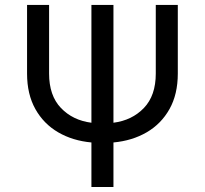

<svg xmlns="http://www.w3.org/2000/svg" viewBox="-20 -747 818 767"><path d="M433.2 0H345.2V-177.9Q270.6 -184.7 212.5 -218.4Q154.5 -252.1 121.3 -311.3Q88.1 -370.4 88.1 -453.1V-727.3H176.1V-453.1Q176.1 -365.1 223.4 -315.7Q270.6 -266.3 345.2 -256.7V-727.3H433.2V-256.7Q507.5 -266.3 554.9 -315.7Q602.3 -365.1 602.3 -453.1V-727.3H690.3V-453.1Q690.3 -370.4 657.1 -311.3Q623.9 -252.1 565.9 -218.4Q507.8 -184.7 433.2 -177.9Z"/></svg>

Font: Linik Sans
Style: Regular
Weight: 400
Designer: Rasmus Andersson (font), Marc Monis (original base), Kil Hyung-jin (Pretendard portions), Cristiano Sobral (main changes
Foundry: rsms
Version: Version 3.018;May 31, 2022;FontCreator 14.0.0.2814 64-bit; t